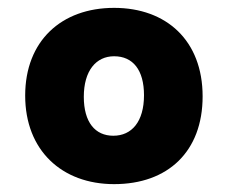

<svg xmlns="http://www.w3.org/2000/svg" viewBox="-20 -564 579 488"><path d="M270 -96C407 -96 495 -179 495 -319C495 -461 403 -544 270 -544C136 -544 44 -460 44 -321C44 -182 137 -96 270 -96ZM268 -219C222 -219 193 -253 193 -318C193 -384 224 -421 270 -421C318 -421 346 -386 346 -322C346 -255 315 -219 268 -219Z"/></svg>

Font: Noto Sans SemiCondensed ExtraBold
Style: Italic
Weight: 800
Width: 4
Italic angle: -12°
Designer: Monotype Design Team
Foundry: Monotype Imaging Inc.
Version: Version 2.013